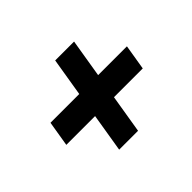

<svg xmlns="http://www.w3.org/2000/svg" viewBox="-107 -735 888 888"><g transform="rotate(-45 337.5 -290.5)"><path d="M237.8 -40 320.3 -541H443.8L361.3 -40ZM80.6 -228.5 101.1 -352.5H601.1L580.6 -228.5Z"/></g></svg>

Font: Inter 17pt
Style: Bold Italic
Weight: 700
Italic angle: -9.3988°
Version: Version 4.001;git-66647c0bb